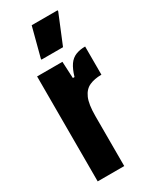

<svg xmlns="http://www.w3.org/2000/svg" viewBox="-185 -758 652 808"><g transform="rotate(-30 140.5 -354.0)"><path d="M35 0V-510H158L162 -429H170Q180 -463 193.5 -482.5Q207 -502 227 -510Q247 -518 273 -518V-381Q239 -381 214.5 -370Q190 -359 177 -329.5Q164 -300 164 -243V0ZM86 -562V-567L123 -708H249V-703L191 -562Z"/></g></svg>

Font: Saira ExtraCondensed ExtraBold
Style: Regular
Weight: 800
Width: 2
Designer: Hector Gatti with collaboration of the Omnibus-Type team
Foundry: Omnibus-Type
Version: Version 1.101